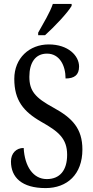

<svg xmlns="http://www.w3.org/2000/svg" viewBox="-20 -951 475 981"><path d="M175 -784V-771H210C258 -814 326 -886 346 -921V-931H250C235 -886 203 -835 175 -784ZM213 10C323 10 401 -60 401 -187C401 -294 350 -348 253 -401C159 -452 130 -487 130 -559C130 -631 161 -677 220 -677C284 -677 315 -617 315 -550C360 -550 384 -568 384 -611C384 -666 329 -724 229 -724C130 -724 53 -654 53 -548C53 -439 99 -381 192 -328C279 -279 323 -243 323 -160C323 -81 286 -36 219 -36C150 -36 106 -100 101 -195C63 -195 36 -168 36 -126C36 -45 91 10 213 10Z"/></svg>

Font: Noto Serif Georgian ExtraCondensed
Style: Regular
Weight: 400
Width: 2
Designer: Monotype Design Team, Akaki Razmadze
Foundry: Google LLC
Version: Version 2.003